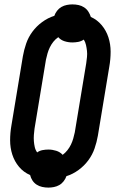

<svg xmlns="http://www.w3.org/2000/svg" viewBox="-20 -804 540 873"><path d="M200 49Q186 49 172 46Q158 43 146.5 35.5Q135 28 127.5 16.5Q120 5 117 -8Q87 -21 66.5 -45.5Q46 -70 36 -101Q26 -132 26 -166Q26 -200 32 -234L84 -548Q89 -577 99 -606Q109 -635 127.5 -660Q146 -685 172 -704Q198 -723 227 -732Q231 -744 239.5 -755Q248 -766 259.5 -772.5Q271 -779 284 -781.5Q297 -784 309 -784Q324 -784 337.5 -781Q351 -778 362.5 -770.5Q374 -763 381.5 -751.5Q389 -740 393 -727Q422 -714 442.5 -689.5Q463 -665 473 -634Q483 -603 483 -569Q483 -535 477 -501L425 -187Q420 -158 410 -129Q400 -100 381.5 -75Q363 -50 337 -31Q311 -12 282 -3Q278 9 269.5 20Q261 31 249.5 37.5Q238 44 225 46.5Q212 49 200 49ZM265 -100Q277 -109 286.5 -121Q296 -133 302.5 -146.5Q309 -160 313 -174Q317 -188 320 -202L372 -516Q374 -530 375.5 -544.5Q377 -559 375.5 -572.5Q374 -586 371 -599.5Q368 -613 361 -624Q349 -616 335.5 -613.5Q322 -611 309 -611Q291 -611 273.5 -616.5Q256 -622 245 -635Q232 -626 222.5 -614Q213 -602 206.5 -588.5Q200 -575 196 -561Q192 -547 189 -533L137 -219Q135 -205 134 -190.5Q133 -176 134 -162.5Q135 -149 138 -135.5Q141 -122 149 -111Q160 -119 173.5 -121.5Q187 -124 200 -124Q218 -124 235.5 -118.5Q253 -113 265 -100Z"/></svg>

Font: Iosevka SS04 Extrabold
Style: Italic
Weight: 800
Italic angle: -9°
Monospace: yes
Designer: Belleve Invis
Foundry: Belleve Invis
Version: Version 19.0.0; ttfautohint (v1.8.4)